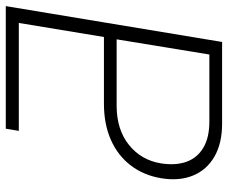

<svg xmlns="http://www.w3.org/2000/svg" viewBox="-80 -682 762 641"><g transform="rotate(-90 300.5 -361.0)"><path d="M481.4 0H209Q143.1 0 98.6 -25.6Q54.2 -51.3 35.4 -97.2Q16.6 -143.1 26.4 -203.1Q36.1 -261.7 69.1 -304.9Q102.1 -348.1 154.5 -371.3Q207 -394.5 275.4 -394.5H498L544.9 -678.7H184.6L191.9 -722.2H601.1ZM439.5 -42.5 490.2 -352.1H267.1Q188 -351.6 137.5 -310.8Q86.9 -270 76.2 -204.6Q68.4 -155.8 81.3 -119.4Q94.2 -83 128.2 -62.7Q162.1 -42.5 216.3 -42.5Z"/></g></svg>

Font: Inter 28pt ExtraLight
Style: Italic
Weight: 250
Italic angle: -9.3988°
Designer: Rasmus Andersson
Foundry: rsms
Version: Version 4.001;git-66647c0bb